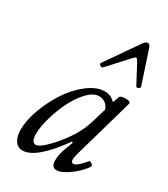

<svg xmlns="http://www.w3.org/2000/svg" viewBox="-179 -787 772 883"><g transform="rotate(30 207.0 -345.5)"><path d="M217.8 -503.9Q213.4 -500 208 -501.5Q202.6 -502.9 199.2 -507.8Q195.8 -512.7 199.2 -517.1L317.9 -688Q329.1 -704.1 340.8 -704.1Q351.1 -704.1 356.9 -685.1L413.1 -515.1Q416 -507.8 406.5 -502.9Q397 -498 393.1 -504.9L339.8 -605Q330.6 -619.1 328.1 -619.1Q322.8 -619.1 311 -606ZM86.9 13.2Q61.5 13.2 46.9 -8.5Q32.2 -30.3 32.2 -66.9Q32.2 -116.2 54.4 -176.8Q76.7 -237.3 111.1 -289.3Q145.5 -341.3 191.7 -376.7Q237.8 -412.1 280.8 -412.1Q313.5 -412.1 336.9 -387.2L348.1 -419.9Q351.6 -430.7 376.5 -431.6Q400.9 -432.1 404.8 -422.9Q405.3 -421.4 404.8 -418.9L313 -96.2Q308.1 -77.1 308.1 -67.9Q308.1 -50.8 320.8 -50.8Q338.4 -50.8 376 -96.2Q381.8 -102.5 391.8 -94.5Q401.9 -86.4 397.9 -80.1Q373 -43.9 333.3 -15.4Q293.5 13.2 267.1 13.2Q240.2 13.2 240.2 -22.9Q240.2 -50.3 251 -83L270 -133.8L264.2 -136.2Q157.2 13.2 86.9 13.2ZM127 -40Q146.5 -40 188.2 -83.3Q230 -126.5 263.2 -180.2Q287.6 -221.2 300.8 -266.1L323.2 -340.8Q306.2 -379.9 269 -379.9Q239.7 -379.9 208.7 -347.7Q177.7 -315.4 155 -269.5Q132.3 -223.6 117.7 -172.9Q103 -122.1 103 -85Q103 -40 127 -40Z"/></g></svg>

Font: Junicode SmCond
Style: Italic
Weight: 400
Width: 4
Italic angle: -11°
Designer: Peter S. Baker
Version: Version 2.206